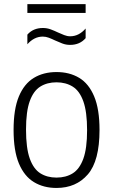

<svg xmlns="http://www.w3.org/2000/svg" viewBox="-20 -897 546 926"><path d="M252.5 9.5Q190 9.5 143.5 -18.8Q97 -47 71.2 -108.5Q45.5 -170 45.5 -270.5Q45.5 -370.5 71 -431.8Q96.5 -493 143 -521.2Q189.5 -549.5 252.5 -549.5Q315.5 -549.5 362 -521.5Q408.5 -493.5 434.2 -432Q460 -370.5 460 -270.5Q460 -121 403.5 -55.8Q347 9.5 252.5 9.5ZM252.5 -40.5Q298 -40.5 331 -61.2Q364 -82 382 -131.8Q400 -181.5 400 -269Q400 -357.5 382 -408Q364 -458.5 330.8 -479.2Q297.5 -500 252.5 -500Q207.5 -500 174.5 -479.5Q141.5 -459 123.5 -409.2Q105.5 -359.5 105.5 -272Q105.5 -183 123.5 -132.5Q141.5 -82 174.5 -61.2Q207.5 -40.5 252.5 -40.5ZM318 -680.5Q298 -680.5 280 -687.5Q262 -694.5 245.5 -702Q230 -709.5 215.5 -715Q201 -720.5 186.5 -720.5Q144.5 -720.5 112 -683.5V-730Q140 -762 187 -762Q207 -762 225 -755.2Q243 -748.5 259.5 -740.5Q275 -733.5 289.5 -727.8Q304 -722 318.5 -722Q360.5 -722 393 -759.5V-713Q365 -680.5 318 -680.5ZM112 -834.5V-877H393V-834.5Z"/></svg>

Font: Encode Sans SmCnd Lt
Style: Regular
Weight: 300
Width: 4
Designer: Multiple Designers
Foundry: Impallari Type
Version: Version 3.002; ttfautohint (v1.8.3) -l 8 -r 50 -G 200 -x 14 